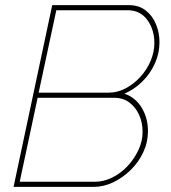

<svg xmlns="http://www.w3.org/2000/svg" viewBox="-20 -730 668 750"><path d="M184 -710H483Q523 -710 549.5 -689Q576 -668 589.5 -635Q603 -602 603 -565Q603 -522 585 -482Q567 -442 536 -411.5Q505 -381 466 -364Q510 -349 534 -308.5Q558 -268 558 -218Q558 -175 540 -136Q522 -97 491 -66.5Q460 -36 422.5 -18Q385 0 346 0H33ZM350 -20Q385 -20 418.5 -36.5Q452 -53 478.5 -81.5Q505 -110 521 -144.5Q537 -179 537 -215Q537 -251 523.5 -281Q510 -311 485.5 -329.5Q461 -348 426 -348H127L57 -20ZM404 -368Q439 -368 471 -385Q503 -402 528.5 -430Q554 -458 568.5 -492.5Q583 -527 583 -562Q583 -614 555.5 -652Q528 -690 478 -690H200L131 -368Z"/></svg>

Font: Raleway Thin
Style: Italic
Weight: 100
Italic angle: -12°
Designer: Matt McInerney, Pablo Impallari, Rodrigo Fuenzalida
Foundry: Matt McInerney, Pablo Impallari, Rodrigo Fuenzalida
Version: Version 4.026